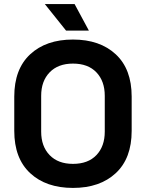

<svg xmlns="http://www.w3.org/2000/svg" viewBox="-20 -908 716 942"><path d="M338 14Q206 14 128 -58.5Q50 -131 50 -266V-434Q50 -569 128 -641.5Q206 -714 338 -714Q470 -714 548 -641.5Q626 -569 626 -434V-266Q626 -131 548 -58.5Q470 14 338 14ZM338 -104Q412 -104 453 -147Q494 -190 494 -262V-438Q494 -510 453 -553Q412 -596 338 -596Q265 -596 223.5 -553Q182 -510 182 -438V-262Q182 -190 223.5 -147Q265 -104 338 -104ZM304 -758 200 -888H346L416 -758Z"/></svg>

Font: Space Grotesk Light
Style: Bold
Weight: 700
Version: Version 2.000